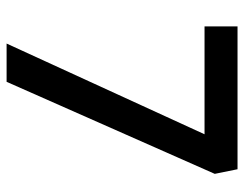

<svg xmlns="http://www.w3.org/2000/svg" viewBox="-99 -641 740 582"><g transform="rotate(90 271.0 -350.0)"><path d="M112 0 387 -600H60V-700H493L507 -631L228 0Z"/></g></svg>

Font: Readex Pro
Style: Regular
Weight: 400
Designer: Bonnie Shaver-Troup, Thomas Jockin
Foundry: Lexend
Version: Version 1.204; ttfautohint (v1.8.4.7-5d5b)